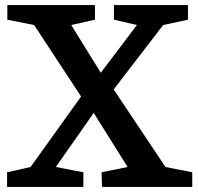

<svg xmlns="http://www.w3.org/2000/svg" viewBox="-20 -740 782 760"><path d="M356 -662 262 -641 379 -452 522 -641 431 -662V-720H724V-662L626 -641L430 -386L635 -79L741 -58V0H384L382 -58L485 -79L351 -293L201 -79L310 -58V0H8V-58L101 -79L301 -358L115 -641L9 -662V-720H356Z"/></svg>

Font: Domine
Style: Regular
Weight: 400
Designer: Pablo Impallari, Rodrigo Fuenzalida, Brenda Gallo
Foundry: Pablo Impallari, Rodrigo Fuenzalida, Brenda Gallo
Version: Version 2.000;September 19, 2022;FontCreator 14.0.0.2877 64-